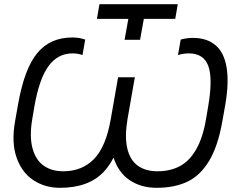

<svg xmlns="http://www.w3.org/2000/svg" viewBox="-20 -889 1116 917"><path d="M52 -310 66 -389Q96 -561 158 -635.5Q220 -710 325 -710Q344 -710 358 -707.5Q372 -705 387 -700L374 -626Q363 -630 351.5 -632Q340 -634 326 -634Q256 -634 211.5 -573Q167 -512 144 -379L134 -320Q120 -236 135.5 -180Q151 -124 189 -97.5Q227 -71 282 -71Q372 -71 429 -129.5Q486 -188 509 -320L544 -520H614L577 -310Q548 -146 476 -69Q404 8 266 8Q195 8 139.5 -28.5Q84 -65 59 -137Q34 -209 52 -310ZM517 -310 554 -520H624L589 -320Q575 -238 587.5 -182Q600 -126 637 -98.5Q674 -71 732 -71Q794 -71 840 -96Q886 -121 917.5 -176.5Q949 -232 964 -320L974 -379Q997 -513 975 -573.5Q953 -634 882 -634Q868 -634 855.5 -632Q843 -630 830 -626L843 -700Q872 -708 901 -708Q969 -708 1010 -672.5Q1051 -637 1062.5 -565.5Q1074 -494 1056 -389L1042 -310Q1021 -191 979 -121Q937 -51 875.5 -21.5Q814 8 728 8Q654 8 600 -28Q546 -64 522.5 -135.5Q499 -207 517 -310ZM593 -799H443L455 -869H829L817 -799H667L649 -699H575Z"/></svg>

Font: Fixel Italic Variable Display Thin
Style: Italic
Weight: 100
Italic angle: -10°
Designer: AlfaBravo + MacPaw
Foundry: Kyrylo Tkachov, Marchela Mozhyna, Serhii Makarenko, Maria Weinstein, Zakhar Kryvoshyya
Version: Version 1.210;Glyphs 3.2 (3217)